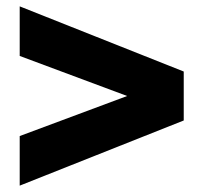

<svg xmlns="http://www.w3.org/2000/svg" viewBox="-20 -692 640 604"><path d="M42 -108V-264L380 -390L42 -516V-672L558 -467V-313Z"/></svg>

Font: Tanohe Sans
Style: Bold
Weight: 700
Designer: Village Type and Design LLC & Cristiano Sobral
Foundry: Cooper Hewitt Smithsonian Design Museum
Version: Version 1.00;September 29, 2021;FontCreator 13.0.0.2655 64-b